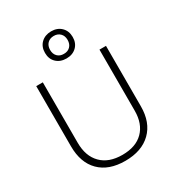

<svg xmlns="http://www.w3.org/2000/svg" viewBox="-226 -1120 1172 1271"><g transform="rotate(-30 359.5 -484.5)"><path d="M626 -713.9V-252Q626 -128.9 554.7 -59.6Q483.4 9.8 357.4 9.8Q231.4 9.8 162.1 -59.6Q92.8 -128.9 92.8 -253.9V-713.9H143.1V-252Q143.1 -149.4 200.2 -91.8Q256.8 -34.2 360.4 -34.2Q463.9 -34.2 520 -90.8Q576.2 -147.5 576.2 -247.1V-713.9ZM358.9 -807.1Q388.7 -806.6 407.2 -825.2Q425.8 -843.8 425.8 -875.5Q425.8 -907.2 406.7 -925.8Q387.7 -944.3 358.4 -943.8Q329.1 -943.8 310.5 -925.3Q292 -906.2 292 -875Q292 -843.8 310.5 -825.2Q329.1 -806.6 358.9 -807.1ZM282.2 -800.3Q252.9 -828.1 252.9 -875Q252.9 -921.9 282.2 -950.2Q311.5 -978.5 358.9 -979Q406.2 -979 435.5 -950.2Q464.8 -921.4 464.8 -875Q464.8 -828.6 435.5 -800.3Q406.2 -772 358.9 -772Q311.5 -772 282.2 -800.3Z"/></g></svg>

Font: OpenSans-Light
Style: Regular
Weight: 300
Foundry: Ascender Corporation
Version: Version 1.10